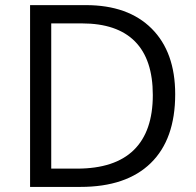

<svg xmlns="http://www.w3.org/2000/svg" viewBox="-20 -734 769 754"><path d="M668 -363.8Q668 -187 572 -93.5Q476.1 0 295.9 0H98.1V-713.9H316.9Q483.4 -713.9 575.7 -621.6Q668 -529.3 668 -363.8ZM580.1 -360.8Q580.1 -500.5 510 -571.3Q439.9 -642.1 301.8 -642.1H181.2V-71.8H282.2Q430.7 -71.8 505.4 -144.8Q580.1 -217.8 580.1 -360.8Z"/></svg>

Font: f01722094
Style: Regular
Weight: 400
Foundry: Ascender Corporation
Version: Version 1.10